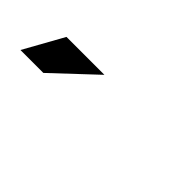

<svg xmlns="http://www.w3.org/2000/svg" viewBox="16 -902 569 569"><g transform="rotate(45 300.0 -618.0)"><path d="M46 -556H142L274 -680H115Z"/></g></svg>

Font: LT Wave Mono Bold
Style: Regular
Weight: 700
Designer: Daniel Lyons
Version: Version 2.5 (Glyphs App)